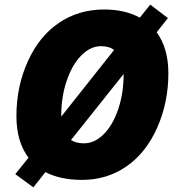

<svg xmlns="http://www.w3.org/2000/svg" viewBox="-20 -766 777 828"><path d="M429.2 -725.1Q518.1 -725.1 583 -689.9L627.9 -746.1L704.1 -688L655.8 -627Q706.1 -557.1 706.1 -450.2Q706.1 -324.2 658 -215.6Q609.9 -106.9 525.6 -48.6Q441.4 9.8 334 9.8Q240.2 9.8 175.8 -23.9L124 42L45.9 -15.1L103 -85.9Q50.8 -154.8 50.8 -265.1Q50.8 -393.1 100.1 -501.7Q149.4 -610.4 234.6 -667.7Q319.8 -725.1 429.2 -725.1ZM244.1 -263.2 472.2 -550.8Q450.2 -566.9 416 -566.9Q370.1 -566.9 330.6 -526.9Q291 -486.8 267.6 -417.5Q244.1 -348.1 244.1 -268.1ZM341.8 -147.9Q388.2 -147.9 427.7 -187.7Q467.3 -227.5 490.2 -296.4Q513.2 -365.2 513.2 -446.8L286.1 -162.1Q308.6 -147.9 341.8 -147.9Z"/></svg>

Font: Open Sans Extrabold
Style: Italic
Weight: 800
Italic angle: -12°
Foundry: Ascender Corporation
Version: Version 1.10